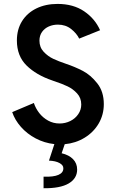

<svg xmlns="http://www.w3.org/2000/svg" viewBox="-20 -748 607 1005"><path d="M311.5 132.8Q312 116.7 291.7 105.5Q271.5 94.2 236.3 92.8L264.6 6.3Q212.4 0.5 167 -23.4Q121.6 -47.4 89.6 -83.7Q57.6 -120.1 43.9 -161.1L157.2 -209Q166.5 -180.7 185.5 -156.2Q204.6 -131.8 231.9 -116.7Q259.3 -101.6 292 -101.6Q321.8 -101.6 347.9 -114.5Q374 -127.4 389.6 -150.4Q405.3 -173.3 405.3 -201.2Q405.3 -235.4 383.5 -259Q361.8 -282.7 333.3 -296.1Q304.7 -309.6 266.6 -322.3Q263.7 -323.2 260 -324.5Q256.3 -325.7 252.9 -327.1Q169.4 -355.5 118.9 -405.3Q68.4 -455.1 68.4 -536.1Q68.4 -593.8 95.2 -637Q122.1 -680.2 170.4 -703.9Q218.8 -727.5 281.2 -727.5Q363.8 -727.5 420.7 -688.7Q477.5 -649.9 503.9 -589.8L394.5 -545.9Q381.3 -573.2 352.3 -596.2Q323.2 -619.1 283.2 -619.1Q257.8 -619.1 235.8 -609.6Q213.9 -600.1 200.2 -581.1Q186.5 -562 186.5 -535.2Q186.5 -500.5 208.7 -476.8Q231 -453.1 259.3 -439.9Q287.6 -426.8 325.2 -414.1Q372.1 -398.4 413.3 -377Q454.6 -355.5 489 -312Q523.4 -268.6 523.4 -203.1Q523.4 -147.5 496.6 -101.6Q469.7 -55.7 422.9 -27.1Q376 1.5 318.8 6.8L302.7 54.2Q340.8 63 362.3 85Q383.8 106.9 383.8 139.6Q383.8 186 339.6 212.2Q295.4 238.3 208 237.3V176.8Q260.3 178.7 286.1 167.2Q312 155.8 311.5 132.8Z"/></svg>

Font: Reddit Sans Fudge SemiBold
Style: Regular
Weight: 600
Designer: Stephen Hutchings
Foundry: Reddit
Version: Version 1.011